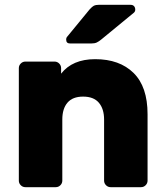

<svg xmlns="http://www.w3.org/2000/svg" viewBox="-20 -775 684 795"><path d="M564 0H438Q427 0 419 -8Q411 -16 411 -27V-280Q411 -324 389.5 -349.5Q368 -375 324 -375Q281 -375 259.5 -350Q238 -325 238 -280V-27Q238 -16 230 -8Q222 0 211 0H85Q74 0 66 -8Q58 -16 58 -27V-493Q58 -504 66 -512Q74 -520 85 -520H206Q217 -520 225 -512Q233 -504 233 -493V-470Q280 -530 374 -530Q475 -530 533 -473Q591 -416 591 -302V-27Q591 -16 583 -8Q575 0 564 0ZM388 -755H521Q530 -755 535 -749.5Q540 -744 540 -735Q540 -728 535 -723L400 -612Q389 -603 380.5 -599Q372 -595 358 -595H270Q254 -595 254 -611Q254 -619 259 -624L351 -736Q362 -748 369 -751.5Q376 -755 388 -755Z"/></svg>

Font: Rubik
Style: Regular
Weight: 700
Designer: Hubert & Fischer
Foundry: Hubert & Fischer
Version: Version 1.100